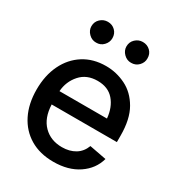

<svg xmlns="http://www.w3.org/2000/svg" viewBox="-182 -867 908 990"><g transform="rotate(30 271.5 -372.0)"><path d="M285.6 11.2Q205.1 11.2 146.7 -23.7Q88.4 -58.6 56.9 -121.6Q25.4 -184.6 25.4 -269Q25.4 -353 56.4 -417Q87.4 -481 143.8 -516.8Q200.2 -552.7 276.4 -552.7Q338.4 -552.7 394 -525.1Q449.7 -497.6 484.6 -437.3Q519.5 -377 519.5 -278.8V-240.7H131.3Q134.3 -161.6 176.8 -118.9Q219.2 -76.2 286.6 -76.2Q331.5 -76.2 364.3 -95.9Q397 -115.7 411.6 -154.8L512.2 -135.7Q494.1 -69.8 434.3 -29.3Q374.5 11.2 285.6 11.2ZM276.4 -464.8Q211.9 -464.8 174.1 -422.1Q136.2 -379.4 131.8 -320.3H414.6Q408.7 -384.8 374 -424.8Q339.4 -464.8 276.4 -464.8ZM169.9 -631.3Q144.5 -630.9 125.7 -649.7Q106.9 -668.5 106.9 -692.9Q106.9 -719.7 125.7 -737.3Q144.5 -754.9 169.9 -754.9Q196.3 -754.9 214.1 -737.3Q231.9 -719.7 231.9 -692.9Q231.9 -668.5 214.1 -649.7Q196.3 -630.9 169.9 -631.3ZM377.9 -631.3Q353 -630.9 334.2 -649.7Q315.4 -668.5 315.4 -692.9Q315.4 -719.7 334.2 -737.3Q353 -754.9 377.9 -754.9Q404.8 -754.9 422.9 -737.3Q440.9 -719.7 440.4 -692.9Q440.9 -668.5 422.9 -649.7Q404.8 -630.9 377.9 -631.3Z"/></g></svg>

Font: Inter Tight Medium
Style: Regular
Weight: 500
Designer: Rasmus Andersson
Foundry: rsms
Version: Version 3.004; ttfautohint (v1.8.4.7-5d5b)